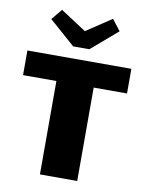

<svg xmlns="http://www.w3.org/2000/svg" viewBox="-88 -851 693 913"><g transform="rotate(10 259.0 -394.5)"><path d="M297 -627 424 -736 383 -789 261 -708 137 -789 94 -737 219 -627ZM8 -570V-451H169V0H349V-451H510V-570Z"/></g></svg>

Font: FilmFarsi_V5 Display
Style: Regular
Weight: 400
Designer: Borna Izadpanah
Foundry: Borna Izadpanah
Version: Version 1.000;PS 001.000;hotconv 1.0.88;makeotf.lib2.5.64775